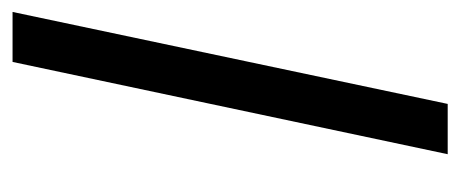

<svg xmlns="http://www.w3.org/2000/svg" viewBox="-240 -514 754 315"><g transform="rotate(-90 137.5 -357.0)"><path d="M192.9 -713.9H274.9L124 0H41.5Z"/></g></svg>

Font: Viking Open Sans
Style: Italic
Weight: 400
Italic angle: -12°
Foundry: Ascender Corporation
Version: Version 2.000